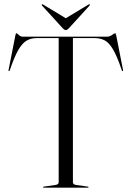

<svg xmlns="http://www.w3.org/2000/svg" viewBox="-20 -870 610 890"><path d="M86 -700H476Q488.5 -700 499.5 -708Q510.5 -716 514 -716Q516.5 -716 518.5 -707L550 -547Q552 -540.5 549 -540.5Q546.5 -540 544.5 -544.5Q523 -608.5 504.2 -640.5Q485.5 -672.5 465 -683Q444.5 -693.5 419.5 -693.5H318V-25Q318 -14.5 334 -12.5L386.5 -5Q390.5 -4.5 390.5 -2.5Q390.5 0 387 0H183Q179.5 0 179.5 -2.5Q179.5 -4.5 183.5 -5L236 -12.5Q252 -14.5 252 -25V-693.5H150.5Q124 -693.5 103.5 -681.8Q83 -670 64.5 -637.8Q46 -605.5 25.5 -544.5Q23.5 -540 21 -540.5Q18 -540.5 20 -547L51.5 -707Q53.5 -716 56 -716Q59 -716 67 -708Q75 -700 86 -700ZM302 -742Q292 -730.5 285 -730.5Q278 -730.5 268 -742L175.5 -843.5Q172 -848 174 -850Q176 -851.5 180.5 -848.5L285 -785.5L389.5 -848.5Q394 -851.5 396 -850Q398 -848 394.5 -843.5Z"/></svg>

Font: Fraunces 144pt Light
Style: Regular
Weight: 300
Version: Version 1.000;[b76b70a41]